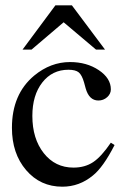

<svg xmlns="http://www.w3.org/2000/svg" viewBox="-20 -694 484 724"><path d="M376 -507H342L220 -610L99 -507H65L189 -674H251ZM398 -156 412 -147Q369 -63 330 -32Q279 10 215 10Q132 10 78.5 -52.5Q25 -115 25 -212Q25 -339 109 -409Q171 -460 244 -460Q307 -460 352.5 -429.5Q398 -399 398 -357Q398 -340 384 -327.5Q370 -315 351 -315Q316 -315 303 -361L297 -383Q289 -411 277 -421Q265 -431 238 -431Q177 -431 139.5 -383Q102 -335 102 -257Q102 -171 145 -116.5Q188 -62 257 -62Q300 -62 331 -82.5Q362 -103 398 -156Z"/></svg>

Font: STIX Math
Style: Regular
Weight: 400
Designer: MicroPress Inc., with final additions and corrections provided by Coen Hoffman, Elsevier (retired)
Version: Version 1.1.1